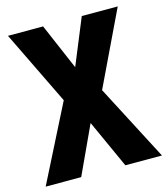

<svg xmlns="http://www.w3.org/2000/svg" viewBox="-107 -798 770 882"><g transform="rotate(-15 277.5 -357.0)"><path d="M554 0H380L276 -229L170 0H1L184 -362L13 -714H180L274 -495L364 -714H535L366 -361Z"/></g></svg>

Font: Noto Sans Lao Condensed ExtraBold
Style: Regular
Weight: 800
Width: 3
Designer: Monotype Design Team
Foundry: Monotype Imaging Inc.
Version: Version 2.003; ttfautohint (v1.8.4.7-5d5b)